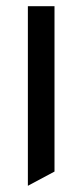

<svg xmlns="http://www.w3.org/2000/svg" viewBox="-20 -585 266 620"><path d="M70 15V-565H156V-31Z"/></svg>

Font: TajawalTap Med
Style: Regular
Weight: 500
Designer: Boutros Fonts
Foundry: Created by Boutros International 2017
Version: Version 2.700